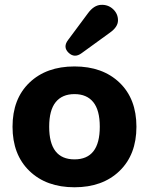

<svg xmlns="http://www.w3.org/2000/svg" viewBox="-20 -784 630 812"><path d="M295 8Q176 8 104.5 -61Q33 -130 33 -248Q33 -366 104.5 -434.5Q176 -503 295 -503Q414 -503 485.5 -434.5Q557 -366 557 -248Q557 -130 485.5 -61Q414 8 295 8ZM295 -110Q402 -110 402 -248Q402 -318 374.5 -352Q347 -386 295 -386Q243 -386 215.5 -352Q188 -318 188 -248Q188 -110 295 -110ZM325 -559Q295 -537 270 -561Q245 -585 268 -615L352 -728Q377 -762 407 -763.5Q437 -765 458 -745.5Q479 -726 479 -698Q479 -670 445 -646Z"/></svg>

Font: Nunito VF Beta Light
Style: Regular
Weight: 300
Designer: Vernon Adams
Foundry: newtypography
Version: Version 3.001